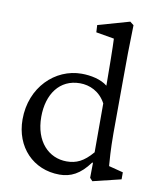

<svg xmlns="http://www.w3.org/2000/svg" viewBox="-90 -886 810 971"><g transform="rotate(10 314.5 -401.0)"><path d="M451 13 595 -22V-58L521 -77C519 -100 514 -163 514 -243L515 -513C515 -613 516 -702 519 -800L500 -815L338 -769L340 -732L433 -716C435 -688 437 -531 437 -475C404 -502 351 -513 304 -513C168 -513 49 -399 49 -234C49 -92 146 9 281 9C338 9 386 -14 434 -80L438 -79L437 -2ZM140 -263C140 -380 200 -464 304 -464C353 -464 406 -442 437 -384V-133C392 -80 354 -63 305 -63C213 -63 140 -136 140 -263Z"/></g></svg>

Font: TPK Tissa Web Quiz
Style: Regular
Weight: 400
Designer: Jacques Le Bailly, Suppakit Chalermlarp | Katatrad Co.,Ltd.
Foundry: Jacques Le Bailly, Cadson Demak Co.,Ltd.
Version: Version 5.000;Glyphs 3.1.2 (3151)